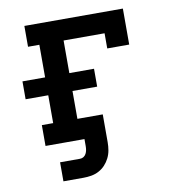

<svg xmlns="http://www.w3.org/2000/svg" viewBox="-79 -600 758 835"><g transform="rotate(-10 300.0 -182.5)"><path d="M134 165V81H222Q231 81 238 76.5Q245 72 249 64.5Q253 57 254.5 48.5Q256 40 256 31V0H84V-92H134V-215H34V-294H134V-438H84V-530H519V-371H422V-438H241V-294H350V-215H241V-92H353V31Q353 49 350 66.5Q347 84 339 100Q331 116 319 129Q307 142 291 150.5Q275 159 257.5 162Q240 165 222 165Z"/></g></svg>

Font: Iosevka Curly Slab SmBdEx
Style: Regular
Weight: 600
Width: 7
Monospace: yes
Designer: Belleve Invis
Foundry: Belleve Invis
Version: Version 11.1.0; ttfautohint (v1.8.3)